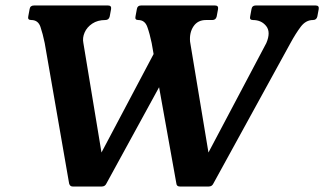

<svg xmlns="http://www.w3.org/2000/svg" viewBox="-20 -680 1182 700"><path d="M245 0Q235 0 232 -11L143 -523Q136 -557 127.5 -582Q119 -607 94 -607Q80 -607 83 -620L88 -647Q90 -660 104 -660H374Q387 -660 385 -647L380 -620Q377 -607 364 -607Q336 -607 316.5 -594Q297 -581 288.5 -561.5Q280 -542 284 -523L350 -124L540 -483L533 -523Q526 -557 517 -582Q508 -607 484 -607Q471 -607 474 -620L479 -647Q481 -660 494 -660H764Q777 -660 775 -647L770 -620Q767 -607 754 -607H731Q701 -607 685.5 -584Q670 -561 673 -528L740 -124L951 -523Q968 -563 950.5 -585Q933 -607 902 -607Q889 -607 892 -620L897 -647Q899 -660 912 -660H1131Q1144 -660 1142 -647L1137 -620Q1134 -607 1121 -607Q1095 -607 1076.5 -582.5Q1058 -558 1039 -523L758 -11Q753 0 741 0H636Q624 0 623 -11L560 -362L368 -11Q363 0 351 0Z"/></svg>

Font: Young Serif Light
Style: Italic
Weight: 300
Italic angle: -10.979°
Designer: Bastien Sozeau
Foundry: NBR — Bastien Sozeau
Version: Version 5.001